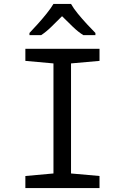

<svg xmlns="http://www.w3.org/2000/svg" viewBox="-20 -964 640 984"><path d="M110 0V-62L254 -75V-639L110 -652V-714H490V-652L344 -639V-75L490 -62V0ZM131 -795Q150 -815 173.5 -841Q197 -867 219 -894.5Q241 -922 254 -944H344Q356 -922 378.5 -894.5Q401 -867 425.5 -840.5Q450 -814 469 -795V-784H407Q381 -800 353 -827Q325 -854 298 -881Q271 -854 244 -827.5Q217 -801 191 -784H131Z"/></svg>

Font: Noto Sans Mono
Style: Regular
Weight: 400
Designer: Monotype Design Team
Foundry: Monotype Imaging Inc.
Version: Version 2.014